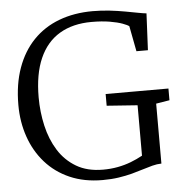

<svg xmlns="http://www.w3.org/2000/svg" viewBox="-54 -803 827 865"><g transform="rotate(-5 360.0 -370.0)"><path d="M375.5 11Q292.5 11 227.5 -17.5Q162.5 -46 117.8 -96.8Q73 -147.5 49.8 -214.8Q26.5 -282 26.5 -359Q26.5 -453 52.8 -526Q79 -599 127.5 -649.2Q176 -699.5 244.2 -725.2Q312.5 -751 396.5 -751Q435 -751 472.5 -746.8Q510 -742.5 542.8 -736.5Q575.5 -730.5 600.2 -725.8Q625 -721 637.5 -720L629.5 -554H577.5L555.5 -669Q548 -675 526.2 -683Q504.5 -691 469.5 -697Q434.5 -703 387.5 -703Q302.5 -703 242.8 -667.5Q183 -632 151.8 -561.2Q120.5 -490.5 120.5 -385Q120.5 -319 134.8 -256.5Q149 -194 180 -144.2Q211 -94.5 260.8 -65Q310.5 -35.5 381.5 -35.5Q417 -35.5 448.5 -41.5Q480 -47.5 508 -58.2Q536 -69 561.5 -83V-311L422.5 -321V-374H706.5V-321L645.5 -311V-40Q625 -39.5 604 -34Q583 -28.5 559.5 -21Q536 -13.5 508.8 -6.2Q481.5 1 448.5 6Q415.5 11 375.5 11Z"/></g></svg>

Font: Merriweather Light 18pt Light
Style: Regular
Weight: 300
Version: Version 2.100